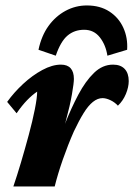

<svg xmlns="http://www.w3.org/2000/svg" viewBox="-20 -674 485 694"><path d="M350.6 -319.3Q333 -319.3 315.9 -305.7Q298.8 -292 282.2 -265.1Q265.6 -238.3 247.1 -199.2Q225.6 -150.4 207 -97.2Q188.5 -43.9 177.7 0H28.3Q41 -37.1 55.7 -86.4Q70.3 -135.7 84 -186.5Q97.7 -237.3 106 -279.3Q114.3 -321.3 114.3 -342.8Q96.7 -331.1 78.1 -312Q59.6 -293 40 -264.6L5.9 -305.7Q30.3 -339.8 63.5 -370.6Q96.7 -401.4 132.8 -420.9Q168.9 -440.4 200.2 -440.4Q223.6 -440.4 235.4 -427.2Q247.1 -414.1 247.1 -388.7Q247.1 -374 240.2 -334Q233.4 -293.9 217.8 -236.3Q202.1 -178.7 173.8 -109.4H169.9Q191.4 -167 214.4 -225.1Q237.3 -283.2 263.2 -332Q289.1 -380.9 319.8 -410.6Q350.6 -440.4 388.7 -440.4Q416 -440.4 430.7 -424.8Q445.3 -409.2 445.3 -380.9Q445.3 -359.4 435.1 -334.5Q424.8 -309.6 406.2 -292Q394.5 -304.7 378.9 -312Q363.3 -319.3 350.6 -319.3ZM181.6 -472.7 119.1 -494.1Q129.9 -544.9 155.3 -580.1Q180.7 -615.2 216.8 -634.8Q252.9 -654.3 293.9 -654.3Q341.8 -654.3 375.5 -632.3Q409.2 -610.4 425.8 -573.7Q442.4 -537.1 439.5 -494.1L368.2 -472.7Q362.3 -511.7 340.8 -539.1Q319.3 -566.4 284.2 -566.4Q249 -566.4 224.1 -545.4Q199.2 -524.4 181.6 -472.7Z"/></svg>

Font: Crimson Pro ExtraBold
Style: Italic
Weight: 800
Italic angle: -12°
Designer: Jacques Le Bailly
Foundry: Baron von Fonthausen
Version: Version 1.003